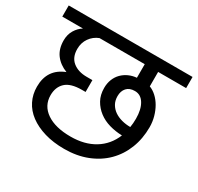

<svg xmlns="http://www.w3.org/2000/svg" viewBox="-147 -793 986 956"><g transform="rotate(30 346.0 -315.0)"><path d="M-10 -566V-630H702V-566H541V-483Q562 -475 580.5 -458Q599 -441 612.5 -417.5Q626 -394 634 -365.5Q642 -337 642 -306Q642 -240 620 -184Q598 -128 557 -87Q516 -46 457.5 -23Q399 0 327 0Q264 0 213.5 -15Q163 -30 127.5 -56.5Q92 -83 73.5 -120Q55 -157 55 -201Q55 -302 146 -337Q103 -354 79 -386Q55 -418 55 -467Q55 -501 70.5 -526.5Q86 -552 109 -566ZM348 -363Q348 -390 357 -412.5Q366 -435 382 -451Q398 -467 419 -476.5Q440 -486 464 -488V-566H204Q173 -554 154 -527Q135 -500 135 -464Q135 -416 165.5 -391.5Q196 -367 245 -367H278V-299H257Q193 -299 164 -272Q135 -245 135 -198Q135 -138 185.5 -103.5Q236 -69 324 -69Q404 -69 460.5 -103.5Q517 -138 543 -202Q505 -203 470 -213Q435 -223 408 -243.5Q381 -264 364.5 -293.5Q348 -323 348 -363ZM562 -309Q562 -362 542.5 -394Q523 -426 489 -426Q458 -426 442 -408Q426 -390 426 -361Q426 -335 437 -316Q448 -297 466 -284.5Q484 -272 508 -265.5Q532 -259 558 -259Q560 -271 561 -283Q562 -295 562 -309Z"/></g></svg>

Font: Mukta
Style: Regular
Weight: 400
Designer: Girish Dalvi and Yashodeep Gholap
Foundry: Ek Type
Version: Version 2.538;PS 1.001;hotconv 16.6.51;makeotf.lib2.5.65220;